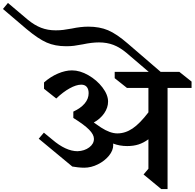

<svg xmlns="http://www.w3.org/2000/svg" viewBox="-179 -1274 1321 1304"><path d="M959 -677V10H916L796 -89L829 -128V-328Q796 -304 762 -293Q728 -282 685 -282Q634 -282 589 -299L590 -289Q590 -252 561 -216.5Q532 -181 486 -158Q440 -135 393 -135Q375 -135 350.5 -137.5Q326 -140 312 -143L84 -332L119 -373L175 -327Q268 -247 348 -247Q395 -249 427 -273Q459 -297 459 -331Q459 -360 426 -393.5Q393 -427 319 -473V-516Q369 -539 396 -571Q423 -603 423 -641Q423 -669 410 -684Q397 -699 373 -699Q339 -699 294 -674Q249 -649 203 -605L120 -671V-714Q164 -753 214.5 -774.5Q265 -796 310 -796Q364 -796 421.5 -763Q479 -730 517 -680Q555 -630 555 -584Q555 -543 529 -505Q503 -467 458 -442Q474 -432 507 -408Q569 -368 618 -368Q672 -368 721.5 -401.5Q771 -435 829 -511V-677H683L600 -743V-786H831L681 -914Q636 -952 591.5 -969Q547 -986 493 -986Q445 -986 384 -973Q346 -966 323.5 -963Q301 -960 270 -960Q195 -960 138 -985Q81 -1010 2 -1076L-159 -1213L-125 -1254L10 -1140Q55 -1103 100 -1085.5Q145 -1068 199 -1068Q228 -1068 251 -1071Q274 -1074 308 -1080Q369 -1093 421 -1093Q497 -1093 555 -1068.5Q613 -1044 689 -978L912 -786H1039L1122 -720V-677Z"/></svg>

Font: InknutAntiqua
Style: Medium
Weight: 500
Designer: Claus Eggers Srensen
Foundry: Claus Eggers Srensen
Version: Version 1.000; ttfautohint (v1.2) -l 7 -r 28 -G 50 -x 13 -D 